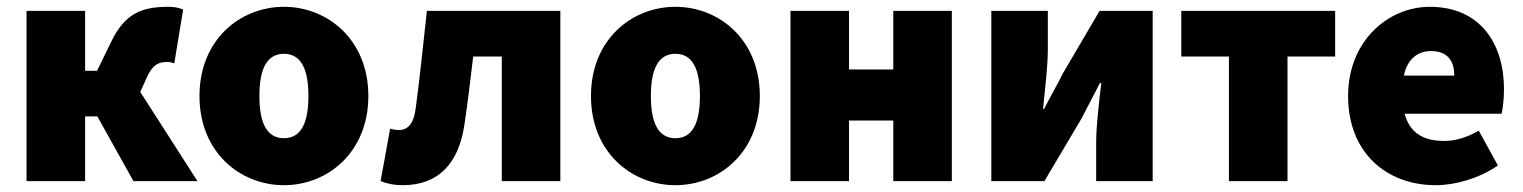

<svg xmlns="http://www.w3.org/2000/svg" viewBox="-20 -532 4474 564"><path d="M58 0H230V-190H266L372 0H560L392 -262L412 -306C429 -344 448 -350 472 -350C479 -350 486 -348 492 -346L518 -504C504 -510 490 -512 474 -512C396 -512 346 -492 306 -408L265 -324H230V-500H58Z M814 12C942 12 1062 -84 1062 -250C1062 -416 942 -512 814 -512C686 -512 566 -416 566 -250C566 -84 686 12 814 12ZM814 -126C762 -126 742 -174 742 -250C742 -326 762 -374 814 -374C866 -374 886 -326 886 -250C886 -174 866 -126 814 -126Z M1163 12C1268 12 1327 -52 1344 -164C1354 -230 1362 -300 1370 -366H1454V0H1626V-500H1234C1223 -404 1214 -308 1201 -213C1195 -166 1176 -150 1152 -150C1142 -150 1134 -152 1126 -154L1098 0C1118 8 1138 12 1163 12Z M1964 12C2092 12 2212 -84 2212 -250C2212 -416 2092 -512 1964 -512C1836 -512 1716 -416 1716 -250C1716 -84 1836 12 1964 12ZM1964 -126C1912 -126 1892 -174 1892 -250C1892 -326 1912 -374 1964 -374C2016 -374 2036 -326 2036 -250C2036 -174 2016 -126 1964 -126Z M2302 0H2474V-178H2604V0H2776V-500H2604V-328H2474V-500H2302Z M2892 0H3048L3157 -184C3171 -212 3196 -258 3211 -288H3215C3208 -227 3200 -162 3200 -113V0H3366V-500H3210L3102 -316C3088 -287 3062 -242 3047 -212H3044C3050 -272 3058 -338 3058 -387V-500H2892Z M3590 0H3762V-366H3902V-500H3450V-366H3590Z M4198 12C4254 12 4326 -8 4380 -46L4324 -148C4288 -128 4256 -118 4222 -118C4166 -118 4122 -138 4106 -198H4391C4394 -210 4398 -240 4398 -270C4398 -404 4328 -512 4180 -512C4058 -512 3940 -412 3940 -250C3940 -84 4052 12 4198 12ZM4104 -310C4114 -360 4146 -382 4184 -382C4236 -382 4252 -348 4252 -310Z"/></svg>

Font: Giro Sans Black
Style: Regular
Weight: 900
Designer: Paul D. Hunt
Foundry: Adobe Systems Incorporated
Version: Version 1.000;PS 1.0;hotconv 1.0.88;makeotf.lib2.5.647800